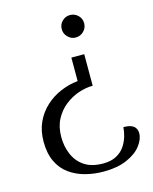

<svg xmlns="http://www.w3.org/2000/svg" viewBox="-113 -604 710 893"><g transform="rotate(-15 242.5 -157.0)"><path d="M310 -529Q333 -529 349 -513.5Q365 -498 365 -475Q365 -453 349 -437Q333 -421 310 -421Q289 -421 273 -437Q257 -453 257 -475Q257 -498 273 -513.5Q289 -529 310 -529ZM328 -336V-184Q295 -184 259.5 -172Q224 -160 193.5 -136Q163 -112 144 -76Q125 -40 125 9Q125 55 142 94Q159 133 193.5 155.5Q228 178 282 178Q321 178 346.5 164Q372 150 386.5 128.5Q401 107 408 83Q415 59 416 39Q441 39 454.5 45Q468 51 474 61.5Q480 72 480 85Q480 114 456.5 144.5Q433 175 387 195Q341 215 275 215Q229 215 187 204Q145 193 111.5 169Q78 145 59 105Q40 65 40 9Q40 -44 59 -85Q78 -126 110.5 -155.5Q143 -185 183.5 -202Q224 -219 266 -223V-336Z"/></g></svg>

Font: Arima Thin
Style: Regular
Weight: 400
Version: Version 1.100